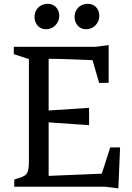

<svg xmlns="http://www.w3.org/2000/svg" viewBox="-20 -997 707 1025"><path d="M56.2 0H543L611.8 8.8L621.1 -210H568.4L523.4 -69.8L239.7 -58.1V-343.8L455.6 -328.6V-421.4L239.7 -407.2V-683.1C239.7 -683.1 283.2 -684.1 474.1 -675.8L509.3 -554.2L560.1 -555.2V-756.3L490.7 -747.1H53.7V-708L134.3 -681.6V-137.2C134.3 -62.5 121.6 -57.1 56.2 -39.1ZM439 -840.8C479.5 -840.8 510.3 -873.5 510.3 -912.1C510.3 -951.7 482.9 -976.6 450.2 -976.6C400.9 -976.6 377.9 -939.9 377.9 -906.7C377.9 -870.6 402.3 -840.8 439 -840.8ZM225.1 -840.8C265.6 -840.8 296.4 -873.5 296.4 -912.1C296.4 -951.7 269 -976.6 236.3 -976.6C187 -976.6 164.1 -939.9 164.1 -906.7C164.1 -870.6 188.5 -840.8 225.1 -840.8Z"/></svg>

Font: Donegal One
Style: Regular
Weight: 400
Designer: Gary Lonergan
Foundry: Sorkin Type Co.
Version: Version 1.004